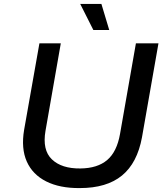

<svg xmlns="http://www.w3.org/2000/svg" viewBox="-20 -950 845 979"><path d="M387 9Q285 10 215.5 -25Q146 -60 116.5 -126.5Q87 -193 103 -288L181 -729H290L212 -283Q195 -185 244.5 -137.5Q294 -90 390 -91Q477 -92 526.5 -134Q576 -176 592 -267L673 -729H788L704 -250Q680 -119 602 -55Q524 9 387 9ZM456 -797 389 -930H497L537 -797Z"/></svg>

Font: Hubot Sans Medium
Style: Italic
Weight: 500
Italic angle: -10°
Designer: Deni Anggara
Foundry: GitHub
Version: Version 1.001; ttfautohint (v1.8.4.7-5d5b);gftools[0.9.31]